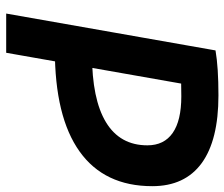

<svg xmlns="http://www.w3.org/2000/svg" viewBox="-74 -670 743 636"><g transform="rotate(90 298.0 -351.5)"><path d="M24.4 0 146.5 -693.4H276.4L154.3 0ZM88.4 -161.1 104.5 -284.2H159.2Q308.1 -284.2 384.5 -330.6Q460.9 -377 460.9 -467.8Q460.9 -522.9 419.9 -551.5Q378.9 -580.1 298.8 -580.1Q194.3 -580.1 130.4 -570.3L146.5 -693.4Q202.6 -703.1 295.4 -703.1Q443.8 -703.1 520 -647.5Q596.2 -591.8 596.2 -483.9Q596.2 -325.2 481.4 -243.2Q366.7 -161.1 143.1 -161.1Z"/></g></svg>

Font: Cascadia Mono NF
Style: Italic
Weight: 400
Italic angle: -10°
Monospace: yes
Designer: Aaron Bell
Foundry: Saja Typeworks
Version: Version 2404.023